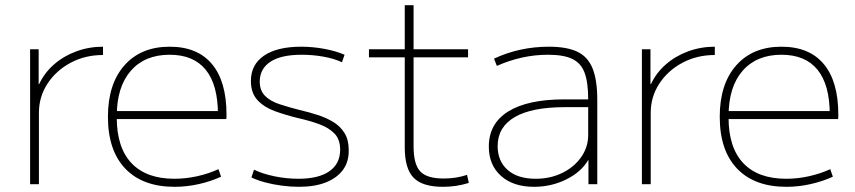

<svg xmlns="http://www.w3.org/2000/svg" viewBox="-20 -710 3297 740"><path d="M96 0V-520H129V-386H131Q151 -429 188 -461.5Q225 -494 274 -512Q323 -530 377 -530V-498Q308 -498 252 -468Q196 -438 163 -387.5Q130 -337 130 -275V0Z M653 10Q530 10 463 -60Q396 -130 396 -260Q396 -386 459.5 -458Q523 -530 634 -530Q741 -530 797 -463Q853 -396 853 -268Q853 -263 853 -259.5Q853 -256 852 -251H414V-282H831L820 -269Q820 -383 773 -441Q726 -499 634 -499Q538 -499 484 -437Q430 -375 430 -262V-257Q430 -141 487 -81Q544 -21 652 -21Q697 -21 741 -31Q785 -41 822 -58L832 -29Q793 -11 746.5 -0.5Q700 10 653 10Z M1132 10Q1100 10 1066 5.5Q1032 1 1002 -7Q972 -15 949 -26L959 -56Q992 -40 1038 -30.5Q1084 -21 1130 -21Q1208 -21 1249.5 -50Q1291 -79 1291 -133Q1291 -173 1269 -195.5Q1247 -218 1210 -231.5Q1173 -245 1128 -255Q1083 -266 1041 -281Q999 -296 973 -323.5Q947 -351 947 -398Q947 -461 997.5 -495.5Q1048 -530 1141 -530Q1186 -530 1231 -521.5Q1276 -513 1308 -499L1298 -470Q1269 -484 1227.5 -491.5Q1186 -499 1143 -499Q1064 -499 1023 -472.5Q982 -446 981 -397Q981 -361 1001.5 -340.5Q1022 -320 1057 -308.5Q1092 -297 1135 -286Q1170 -278 1204 -267Q1238 -256 1265 -239.5Q1292 -223 1308 -197Q1324 -171 1324 -132Q1325 -87 1302 -55.5Q1279 -24 1236 -7Q1193 10 1132 10Z M1687 10Q1608 10 1574 -25Q1540 -60 1540 -142V-489H1402V-520H1540V-690H1574V-520H1784V-489H1574V-146Q1574 -77 1599.5 -49.5Q1625 -22 1690 -22Q1715 -22 1737 -25.5Q1759 -29 1780 -36L1787 -5Q1761 3 1736.5 6.5Q1712 10 1687 10Z M2038 10Q1958 10 1911 -32Q1864 -74 1864 -145Q1864 -234 1939 -280.5Q2014 -327 2155 -327H2247Q2247 -393 2233 -430Q2219 -467 2185.5 -483Q2152 -499 2092 -499Q2041 -499 1991.5 -488Q1942 -477 1895 -456L1884 -484Q1933 -507 1986 -518.5Q2039 -530 2095 -530Q2165 -530 2205.5 -510.5Q2246 -491 2264 -446Q2282 -401 2282 -325V0H2248V-93H2247Q2220 -47 2162.5 -18.5Q2105 10 2038 10ZM2045 -21Q2101 -21 2147 -43.5Q2193 -66 2220 -104.5Q2247 -143 2247 -190V-297H2157Q2029 -297 1963.5 -258.5Q1898 -220 1898 -147Q1898 -89 1936.5 -55Q1975 -21 2045 -21Z M2454 0V-520H2487V-386H2489Q2509 -429 2546 -461.5Q2583 -494 2632 -512Q2681 -530 2735 -530V-498Q2666 -498 2610 -468Q2554 -438 2521 -387.5Q2488 -337 2488 -275V0Z M3011 10Q2888 10 2821 -60Q2754 -130 2754 -260Q2754 -386 2817.5 -458Q2881 -530 2992 -530Q3099 -530 3155 -463Q3211 -396 3211 -268Q3211 -263 3211 -259.5Q3211 -256 3210 -251H2772V-282H3189L3178 -269Q3178 -383 3131 -441Q3084 -499 2992 -499Q2896 -499 2842 -437Q2788 -375 2788 -262V-257Q2788 -141 2845 -81Q2902 -21 3010 -21Q3055 -21 3099 -31Q3143 -41 3180 -58L3190 -29Q3151 -11 3104.5 -0.5Q3058 10 3011 10Z"/></svg>

Font: M PLUS 1 ExtraLight
Style: Regular
Weight: 250
Version: Version 1.001